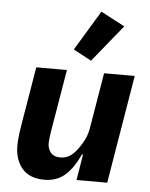

<svg xmlns="http://www.w3.org/2000/svg" viewBox="-56 -852 712 911"><g transform="rotate(5 300.0 -397.0)"><path d="M362 -123H357Q326 -56 287 -22Q248 12 189 12Q118 12 83 -30Q48 -72 48 -137Q48 -175 59 -241L105 -516H251L202 -224L201 -217Q195 -185 195 -161Q195 -137 209.5 -118.5Q224 -100 255 -100Q280 -100 299 -111.5Q318 -123 336 -147Q375 -199 383 -247L428 -516H574L488 0H342ZM361 -570 275 -616 390 -806 504 -746Z"/></g></svg>

Font: iA Writer Mono V
Style: Regular
Weight: 400
Italic angle: -9.5°
Designer: Mike Abbink, Paul van der Laan, Pieter van Rosmalen
Foundry: Bold Monday
Version: Version 2.000